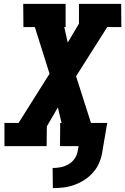

<svg xmlns="http://www.w3.org/2000/svg" viewBox="-20 -755 647 992"><path d="M253 217 252 113Q273 113 293.5 109Q314 105 333 94.5Q352 84 365 65.5Q378 47 381 27L386 0H290L291 -120H298L279 -200L222 -102L221 0H3V-120H76L236 -374L160 -615H101L100 -735H319V-615H312L330 -535L388 -633V-735H606L607 -615H534L373 -361L450 -120H534L509 27Q505 55 494 82.5Q483 110 463.5 133Q444 156 418.5 173Q393 190 365 200Q337 210 309 213.5Q281 217 253 217Z"/></svg>

Font: Iosevka Etoile Heavy
Style: Italic
Weight: 900
Italic angle: -9°
Designer: Belleve Invis
Foundry: Belleve Invis
Version: Version 22.1.2; ttfautohint (v1.8.4)